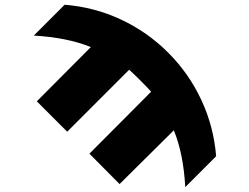

<svg xmlns="http://www.w3.org/2000/svg" viewBox="-20 -763 1040 802"><path d="M882.8 -110.4 753.9 18.6Q746.1 -121.1 706.1 -218.8L479.5 5.9L353.5 -121.1L611.3 -379.9Q601.6 -391.6 566.9 -426.3Q532.2 -460.9 519.5 -471.7L260.7 -212.9L133.8 -339.8L359.4 -566.4Q260.7 -606.4 121.1 -614.3L250 -743.2Q374 -733.4 484.9 -681.6Q595.7 -629.9 682.6 -543Q769.5 -456.1 821.3 -344.7Q873 -233.4 882.8 -110.4Z"/></svg>

Font: GenEi Gothic M Heavy
Style: Regular
Weight: 800
Designer: o_tamon (Modified); [Source Han Sans]
Ryoko NISHIZUKA  (kana & ideographs); Paul D. Hunt (Latin, Greek & Cyrillic); Wenl
Version: Version 1.1a;Original Version 1.004